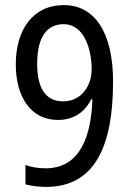

<svg xmlns="http://www.w3.org/2000/svg" viewBox="-20 -722 512 754"><path d="M424 -402C424 -597 350 -702 231 -702C108 -702 42 -604 42 -469C42 -343 100 -251 207 -251C271 -251 314 -283 338 -332H343C338 -189 296 -61 159 -61C129 -61 102 -66 80 -74V2C100 8 136 12 161 12C357 12 424 -156 424 -402ZM230 -627C314 -627 340 -521 340 -450C340 -387 301 -324 228 -324C159 -324 126 -376 126 -471C126 -577 164 -627 230 -627Z"/></svg>

Font: Noto Sans Kannada Condensed
Style: Regular
Weight: 400
Width: 3
Designer: Jelle Bosma - Monotype Design Team
Foundry: Monotype Imaging Inc.
Version: Version 2.005